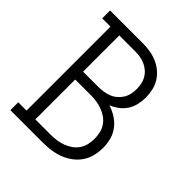

<svg xmlns="http://www.w3.org/2000/svg" viewBox="-200 -868 1001 1001"><g transform="rotate(45 300.0 -367.5)"><path d="M37 0V-58H98V-677H37V-735H276Q303 -735 330 -731Q357 -727 382 -716.5Q407 -706 428 -689Q449 -672 463.5 -649Q478 -626 484 -599Q490 -572 490 -545Q490 -519 484 -493.5Q478 -468 464 -446Q450 -424 429 -408.5Q408 -393 384 -383Q413 -374 439 -357.5Q465 -341 483.5 -317Q502 -293 510 -263.5Q518 -234 518 -204Q518 -174 511 -144.5Q504 -115 487 -90Q470 -65 445.5 -47Q421 -29 393 -18.5Q365 -8 335.5 -4Q306 0 276 0ZM276 -410Q295 -410 314 -413Q333 -416 350.5 -423Q368 -430 382.5 -442.5Q397 -455 407 -471Q417 -487 421 -506Q425 -525 425 -544Q425 -563 421 -581.5Q417 -600 407 -616.5Q397 -633 382.5 -645Q368 -657 350.5 -664.5Q333 -672 314 -674.5Q295 -677 276 -677H163V-410ZM276 -58Q298 -58 319.5 -61Q341 -64 361.5 -71.5Q382 -79 400 -91.5Q418 -104 430.5 -122Q443 -140 448 -161.5Q453 -183 453 -205Q453 -227 448 -248.5Q443 -270 430.5 -288Q418 -306 400 -318.5Q382 -331 361.5 -338.5Q341 -346 319.5 -349Q298 -352 276 -352H163V-58Z"/></g></svg>

Font: Iosevka Slab Light Extended
Style: Regular
Weight: 300
Width: 7
Monospace: yes
Designer: Belleve Invis
Foundry: Belleve Invis
Version: Version 11.1.0; ttfautohint (v1.8.3)